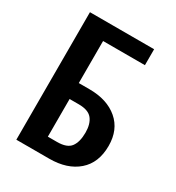

<svg xmlns="http://www.w3.org/2000/svg" viewBox="-154 -720 746 815"><g transform="rotate(30 219.0 -312.5)"><path d="M363.3 -625V-546.9H62.5V-625ZM401.4 -172.9Q401.4 -90 349.6 -45Q297.9 0 210 0H48.8V-625H158.2V-340.8H210Q297.4 -340.8 349.4 -296.4Q401.4 -252 401.4 -172.9ZM288.1 -172.9Q288.1 -215.2 269.2 -239Q250.3 -262.7 203.1 -262.7H158.2V-78.1H203.1Q252 -78.1 270 -102.5Q288.1 -126.8 288.1 -172.9Z"/></g></svg>

Font: Sudo Var
Style: Regular
Weight: 400
Monospace: yes
Designer: Jens Kutilek
Foundry: Jens Kutilek
Version: Version 0.065;FEAKit 1.0